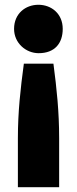

<svg xmlns="http://www.w3.org/2000/svg" viewBox="-20 -583 322 805"><path d="M228 -4V202H55V-4C55 -115 66 -211 80 -316H204C218 -210 228 -114 228 -4ZM243 -462C243 -402 210 -360 142 -360C89 -360 39 -402 39 -462C39 -526 87 -563 141 -563C195 -563 243 -526 243 -462Z"/></svg>

Font: Repo ExtraBold
Style: Bold
Weight: 700
Designer: Stefan Peev
Foundry: Context Ltd
Version: Version 1.502